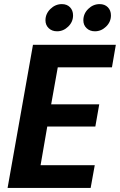

<svg xmlns="http://www.w3.org/2000/svg" viewBox="-20 -918 586 938"><path d="M545.9 -699.2 526.9 -588.9H262.2L230 -408.2H464.8L445.8 -299.8H210.9L178.2 -110.8H442.9L422.9 0H17.1L141.1 -699.2ZM258.8 -765.1Q233.9 -765.1 218 -780.3Q202.1 -795.4 202.1 -818.8Q202.1 -850.6 226.3 -874.3Q250.5 -897.9 282.2 -897.9Q307.1 -897.9 322 -882.6Q336.9 -867.2 336.9 -842.8Q336.9 -811 313.2 -788.1Q289.6 -765.1 258.8 -765.1ZM443.8 -765.1Q418.9 -765.1 403.1 -780.3Q387.2 -795.4 387.2 -818.8Q387.2 -851.1 411.1 -874.5Q435.1 -897.9 466.8 -897.9Q491.7 -897.9 506.8 -882.6Q522 -867.2 522 -842.8Q522 -811 498.3 -788.1Q474.6 -765.1 443.8 -765.1Z"/></svg>

Font: SVN-Poppins SemiBold
Style: Italic
Weight: 600
Italic angle: -10°
Designer: Ninad Kale (Devanagari), Jonny Pinhorn (Latin)
Foundry: Indian Type Foundry
Version: Version 3.002 2017